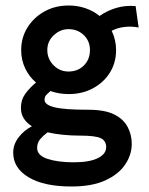

<svg xmlns="http://www.w3.org/2000/svg" viewBox="-20 -499 540 698"><path d="M230 -157Q195 -157 163 -168Q154 -160 148 -153.5Q142 -147 142 -136Q142 -118 178 -109Q214 -100 301 -100Q361 -100 395 -83Q429 -66 444 -37.5Q459 -9 459 24Q459 63 435.5 98.5Q412 134 363.5 156.5Q315 179 239 179Q140 179 84 145.5Q28 112 28 56Q28 26 47.5 0.5Q67 -25 96 -40Q77 -52 66.5 -68.5Q56 -85 56 -107Q56 -136 72 -158Q88 -180 111 -199Q86 -220 71.5 -250.5Q57 -281 57 -317Q57 -362 79.5 -398.5Q102 -435 141 -457Q180 -479 230 -479Q262 -479 291 -469Q320 -459 342 -441Q369 -460 402 -470Q435 -480 473 -477L484 -399Q458 -404 432.5 -401Q407 -398 386 -387Q402 -354 402 -317Q402 -271 379.5 -235Q357 -199 318 -178Q279 -157 230 -157ZM229 -239Q263 -239 285 -261Q307 -283 307 -317Q307 -350 284.5 -371.5Q262 -393 229 -393Q199 -393 175.5 -371Q152 -349 152 -317Q152 -285 174.5 -262Q197 -239 229 -239ZM115 39Q115 66 152.5 78.5Q190 91 248 91Q305 91 335.5 76Q366 61 366 36Q366 13 346.5 3.5Q327 -6 270 -6Q239 -6 209 -9Q179 -12 153 -18Q137 -6 126 7Q115 20 115 39Z"/></svg>

Font: Ligconsolata
Style: Bold
Weight: 700
Monospace: yes
Designer: Raph Levien, Cyreal, Brenton Simpson
Foundry: Raph Levien, Cyreal, Google
Version: Version 3.001; ttfautohint (v1.8.2.53-6de2)